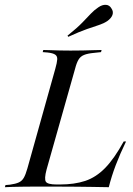

<svg xmlns="http://www.w3.org/2000/svg" viewBox="-43 -779 555 799"><path d="M89.5 -2.4Q66.1 -2.4 44.8 -2Q23.4 -1.6 6 -1.2Q-11.3 -0.8 -22.6 0L-20.2 -8.9L-1.6 -10.5Q21.8 -13.7 35.1 -19.8Q48.4 -25.8 56 -39.1Q63.7 -52.4 71 -78.2L187.1 -492.7Q194.4 -518.5 195.2 -531.9Q196 -545.2 186.7 -551.6Q177.4 -558.1 154.8 -560.5L134.7 -562.1L137.1 -571Q149.2 -571 166.5 -570.2Q183.9 -569.4 205.2 -569Q226.6 -568.5 250.8 -568.5H249.2H250Q277.4 -568.5 301.6 -569Q325.8 -569.4 345.6 -570.2Q365.3 -571 379.8 -571L377.4 -562.1L347.6 -558.9Q321.8 -556.5 306.9 -550.4Q291.9 -544.4 283.9 -531Q275.8 -517.7 269.4 -492.7L150.8 -73.4Q140.3 -33.9 148 -22.6Q155.6 -11.3 192.7 -11.3H206.5Q266.9 -11.3 311.7 -26.2Q356.5 -41.1 394.4 -79.8Q432.3 -118.5 471.8 -190.3H481.5Q456.5 -138.7 438.7 -91.9Q421 -45.2 409.7 0Q370.2 -0.8 339.5 -1.2Q308.9 -1.6 277 -2Q245.2 -2.4 202.4 -2.4H94.4ZM241.1 -625.8 237.9 -630.6Q278.2 -662.9 300 -685.5Q321.8 -708.1 335.5 -722.6Q349.2 -737.1 366.1 -748.4Q382.3 -759.7 397.6 -758.9Q412.9 -758.1 421 -743.5Q429.8 -730.6 425 -716.9Q420.2 -703.2 403.2 -691.1Q388.7 -681.5 369 -675Q349.2 -668.5 319 -658.1Q288.7 -647.6 241.1 -625.8Z"/></svg>

Font: Playfair 144pt SemiCondensed
Style: Italic
Weight: 400
Width: 4
Italic angle: -15.6°
Designer: Claus Eggers Sørensen
Foundry: Claus Eggers Sørensen
Version: Version 2.203